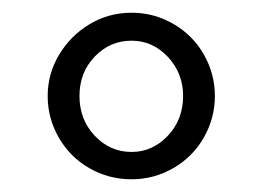

<svg xmlns="http://www.w3.org/2000/svg" viewBox="-20 -726 413 302"><path d="M55 -575Q55 -610 73 -640Q91 -670 121 -688Q151 -706 187 -706Q222 -706 252.5 -688.5Q283 -671 300.5 -640.5Q318 -610 318 -575Q318 -540 300.5 -509.5Q283 -479 252.5 -461.5Q222 -444 187 -444Q151 -444 120.5 -461.5Q90 -479 72.5 -509.5Q55 -540 55 -575ZM268 -575Q268 -611 244 -636.5Q220 -662 187 -662Q153 -662 129 -637Q105 -612 105 -575Q105 -538 129 -512.5Q153 -487 187 -487Q220 -487 244 -512.5Q268 -538 268 -575Z"/></svg>

Font: K2D Thin
Style: Regular
Weight: 100
Designer: Katatrad Aksorn Co.,Ltd.
Foundry: Cadson Demak Co.,Ltd.
Version: Version 1.000; ttfautohint (v1.6)